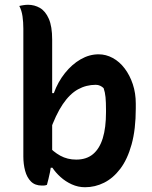

<svg xmlns="http://www.w3.org/2000/svg" viewBox="-20 -775 640 806"><path d="M177 1Q174 2 170.5 3Q167 4 163.5 4Q160 4 156 4Q127 4 110 -13Q93 -30 85.5 -58Q78 -86 78 -118Q78 -193 78 -259.5Q78 -326 78 -389Q78 -452 78 -517Q78 -582 78 -655Q78 -682 74.5 -706.5Q71 -731 61 -750Q66 -751 70.5 -752Q75 -753 79.5 -753.5Q84 -754 88 -754.5Q92 -755 97 -755Q125 -755 148 -741.5Q171 -728 185 -696Q199 -664 199 -609Q199 -549 199 -490Q199 -431 199 -373.5Q199 -316 199 -258Q199 -200 199 -142Q199 -128 198 -113Q197 -98 195 -83Q193 -68 190 -53Q187 -38 183.5 -24Q180 -10 177 1ZM179 -71V-166Q203 -138 233 -121.5Q263 -105 300 -105Q343 -105 370.5 -128Q398 -151 411.5 -195Q425 -239 425 -304V-314Q425 -346 423 -367Q421 -388 415 -405Q409 -411 400.5 -415Q392 -419 382 -419Q342 -419 307.5 -400Q273 -381 243.5 -337.5Q214 -294 188 -220V-384H206Q223 -431 252.5 -468Q282 -505 318.5 -526Q355 -547 394 -547Q425 -547 453.5 -531.5Q482 -516 503.5 -487.5Q525 -459 537.5 -421.5Q550 -384 550 -340V-320Q550 -232 532.5 -169Q515 -106 485 -66.5Q455 -27 417 -8Q379 11 337 11Q308 11 281.5 -1Q255 -13 234 -32Q213 -51 200 -71Z"/></svg>

Font: Recursive Casual SemiBold
Style: Regular
Weight: 600
Version: Version 1.047